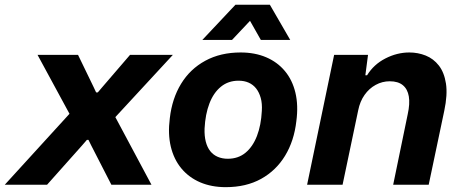

<svg xmlns="http://www.w3.org/2000/svg" viewBox="-66 -763 1899 793"><path d="M-46.3 0 221 -293 89.1 -536.3H256.3L321 -402.7L331 -381.3H337.9L356.1 -402.7L471 -536.3H647.9L410.4 -279.3L559.6 0H394L310.9 -162L299.4 -185.3H292.9L272.7 -162L128.4 0Z M866.4 10Q807.6 10 760.9 -9.9Q714.3 -29.9 683.1 -67.4Q652 -105 639.4 -157.5Q626.9 -210 635.4 -275.1Q644.7 -356 681.9 -416.9Q719 -477.9 781.9 -512.1Q844.7 -546.3 927.9 -546.3Q986.7 -546.3 1033.2 -526.5Q1079.7 -506.7 1110.7 -469.5Q1141.7 -432.3 1154.1 -380.1Q1166.6 -328 1158 -262.6Q1148.7 -181 1111.4 -119.7Q1074.1 -58.4 1012.3 -24.2Q950.4 10 866.4 10ZM874.7 -107.3Q917.7 -107.3 947.9 -132.1Q978.1 -157 995.3 -201.5Q1012.4 -246 1015.4 -304.9Q1017.4 -335.1 1010.9 -358.4Q1004.4 -381.7 991.9 -397.6Q979.4 -413.4 961.1 -421.6Q942.9 -429.7 919.3 -429.7Q877 -429.7 846.6 -405Q816.1 -380.3 799 -335.8Q781.9 -291.3 778.9 -231.9Q777.9 -201.3 783.9 -178Q789.9 -154.7 802.2 -139Q814.6 -123.3 833.2 -115.3Q851.9 -107.3 874.7 -107.3ZM769.7 -598.1 906.4 -743.4H1048.6L1132.7 -598.1H1011.3L966.6 -677L892.3 -598.1Z M1202.4 0 1314 -536.3H1454L1443 -452.1H1450.1Q1477.6 -496.9 1525.8 -521.6Q1574 -546.3 1624.7 -546.3Q1660.4 -546.3 1692.4 -533.5Q1724.3 -520.7 1746.5 -492.4Q1768.7 -464 1775.9 -418Q1783 -372 1768.9 -305.3L1704.6 0H1557.9L1617.9 -290.9Q1627.6 -334.7 1622.5 -364.9Q1617.4 -395 1597.9 -411.1Q1578.3 -427.3 1543.6 -427.3Q1512.7 -427.3 1485.6 -412.4Q1458.4 -397.6 1439.6 -370.8Q1420.7 -344 1413.4 -307.3L1348.9 0Z"/></svg>

Font: Mona Sans ExtraLight
Style: Italic
Weight: 200
Italic angle: -11.6951°
Designer: Deni Anggara
Foundry: GitHub
Version: Version 2.000